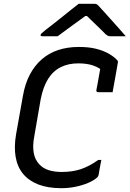

<svg xmlns="http://www.w3.org/2000/svg" viewBox="-20 -966 679 1006"><path d="M301 20Q232 20 182 1Q132 -18 101.5 -54.5Q71 -91 62 -143.5Q53 -196 64 -261L100 -463Q111 -527 136 -574.5Q161 -622 198 -654.5Q235 -687 284 -703.5Q333 -720 393 -720Q445 -720 483 -710.5Q521 -701 548.5 -685.5Q576 -670 593 -652Q596 -649 597 -646.5Q598 -644 598 -641.5Q598 -639 597 -635Q591 -601 584 -560.5Q577 -520 570 -483Q551 -483 532 -483Q513 -483 494 -483Q489 -483 486.5 -486Q484 -489 485 -494Q489 -515 493 -536.5Q497 -558 501 -582Q505 -606 510 -633L529 -586Q502 -611 469 -622.5Q436 -634 390 -634Q338 -634 298 -614Q258 -594 232 -552.5Q206 -511 193 -445L160 -254Q150 -203 156.5 -166Q163 -129 186 -105Q205 -84 235 -74.5Q265 -65 303 -65Q359 -65 403 -79.5Q447 -94 495 -128H511Q509 -118 507 -108Q505 -98 503.5 -88.5Q502 -79 500 -69.5Q498 -60 497 -51Q496 -46 494 -42.5Q492 -39 489 -36Q471 -20 441.5 -7.5Q412 5 376 12.5Q340 20 301 20ZM392 -946Q402 -946 418 -946Q434 -946 450 -946Q466 -946 476 -946Q484 -946 489 -942.5Q494 -939 506 -925Q514 -917 529 -900Q544 -883 563 -862Q582 -841 602 -818.5Q622 -796 639 -776Q622 -776 600.5 -776Q579 -776 562 -776Q550 -776 546 -778Q542 -780 534 -786Q520 -801 489.5 -830Q459 -859 415 -902L465 -882Q449 -882 432.5 -882Q416 -882 400 -882L456 -903Q398 -861 356 -830.5Q314 -800 282 -776H203Q198 -776 195.5 -777Q193 -778 193 -779.5Q193 -781 193 -783Q193 -787 198 -791.5Q203 -796 220 -810Q235 -822 258 -839.5Q281 -857 306 -877.5Q331 -898 354 -916Q377 -934 392 -946Z"/></svg>

Font: Rec Mono Linear
Style: Italic
Weight: 400
Italic angle: -10°
Monospace: yes
Version: Version 1.085; ttfautohint (v1.8.4.7-5d5b)